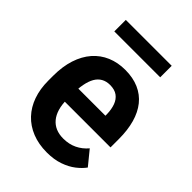

<svg xmlns="http://www.w3.org/2000/svg" viewBox="-208 -811 923 923"><g transform="rotate(45 253.5 -349.5)"><path d="M278.3 9.8Q222.2 9.8 177.7 -8.1Q133.3 -25.9 102.3 -58.8Q71.3 -91.8 55.2 -137.5Q39.1 -183.1 39.1 -239.3V-272.5Q39.1 -335.9 55.2 -385.3Q71.3 -434.6 101.1 -468.8Q130.9 -502.9 172.4 -520.5Q213.9 -538.1 264.6 -538.1Q317.4 -538.1 357.4 -520.5Q397.5 -502.9 424.1 -469.7Q450.7 -436.5 464.1 -388.9Q477.5 -341.3 477.5 -281.2V-224.1H96.2V-314.5H352.5V-325.2Q351.6 -357.9 342.5 -382.6Q333.5 -407.2 314.5 -421.1Q295.4 -435.1 263.7 -435.1Q238.8 -435.1 220.2 -424.6Q201.7 -414.1 189.9 -393.8Q178.2 -373.5 172.4 -343Q166.5 -312.5 166.5 -272.5V-239.3Q166.5 -203.6 174.6 -176.5Q182.6 -149.4 198 -130.9Q213.4 -112.3 235.6 -102.8Q257.8 -93.3 286.6 -93.3Q325.7 -93.3 356.4 -108.2Q387.2 -123 410.2 -150.4L468.8 -78.6Q453.1 -56.6 427 -36.4Q400.9 -16.1 363.8 -3.2Q326.7 9.8 278.3 9.8ZM408.2 -709.5V-631.3H96.2V-709.5Z"/></g></svg>

Font: Roboto SemiCondensed SemiBold
Style: Regular
Weight: 600
Width: 4
Designer: Christian Robertson
Foundry: Google
Version: Version 3.009; 2024